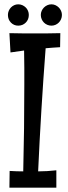

<svg xmlns="http://www.w3.org/2000/svg" viewBox="-20 -863 308 875"><path d="M236.8 -7.8H22.9L23.9 -84Q39.6 -83 55.2 -82.5Q70.8 -82 85.9 -82Q88.4 -180.2 89.6 -278.3Q90.8 -376.5 90.8 -476.1Q90.8 -515.1 90.8 -554.2Q90.8 -593.3 89.8 -632.8L27.8 -624L22.9 -711.9Q52.2 -710.9 81.5 -710.9Q110.8 -710.9 140.1 -710.9Q168.9 -710.9 197.5 -710.9Q226.1 -710.9 254.9 -711.9L253.9 -647.9Q237.3 -647 220.9 -645.8Q204.6 -644.5 188 -643.1Q177.2 -502 168.7 -362.5Q160.2 -223.1 153.8 -82Q175.3 -82 195.6 -83.3Q215.8 -84.5 236.8 -86.9ZM262.2 -794.9Q262.2 -784.7 258.3 -775.6Q254.4 -766.6 247.8 -760Q241.2 -753.4 232.7 -749.8Q224.1 -746.1 214.4 -746.1Q204.6 -746.1 195.8 -749.8Q187 -753.4 180.4 -760Q173.8 -766.6 169.9 -775.6Q166 -784.7 166 -794.9Q166 -804.7 169.9 -813.5Q173.8 -822.3 180.4 -828.9Q187 -835.4 195.8 -839.4Q204.6 -843.3 214.4 -843.3Q224.1 -843.3 232.7 -839.4Q241.2 -835.4 247.8 -828.9Q254.4 -822.3 258.3 -813.5Q262.2 -804.7 262.2 -794.9ZM111.3 -794.9Q111.3 -773.9 97.4 -760Q83.5 -746.1 63 -746.1Q43.5 -746.1 29.8 -760Q16.1 -773.9 16.1 -794.9Q16.1 -804.7 19.8 -813.5Q23.4 -822.3 29.8 -828.9Q36.1 -835.4 44.7 -839.4Q53.2 -843.3 63 -843.3Q73.2 -843.3 82 -839.4Q90.8 -835.4 97.4 -828.9Q104 -822.3 107.7 -813.5Q111.3 -804.7 111.3 -794.9Z"/></svg>

Font: Englebert
Style: Regular
Weight: 400
Designer: Astigmatic (AOETI)
Foundry: Astigmatic (AOETI)
Version: Version 1.000